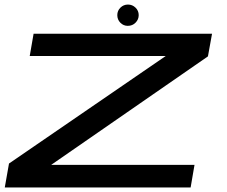

<svg xmlns="http://www.w3.org/2000/svg" viewBox="-20 -823 998 843"><path d="M1 0H817L834 -99H204.5L893 -575.5L911 -675H127.5L110.5 -577H707.5L19.5 -105ZM541 -709.5Q561.5 -709.5 575.2 -723.5Q589 -737.5 589 -756.5Q589 -776 575 -789.5Q561 -803 542 -803Q522.5 -803 508.8 -789.5Q495 -776 495 -756.5Q495 -737 508.5 -723.2Q522 -709.5 541 -709.5Z"/></svg>

Font: Anybody ExtraExpanded Medium
Style: Italic
Weight: 500
Width: 8
Italic angle: -10°
Version: Version 1.113;gftools[0.9.25]